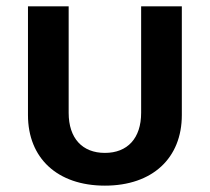

<svg xmlns="http://www.w3.org/2000/svg" viewBox="-20 -572 660 604"><path d="M310 12C460 12 552 -75 552 -210V-552H424V-217C424 -137 381 -91 310 -91C239 -91 196 -137 196 -217V-552H68V-210C68 -75 160 12 310 12Z"/></svg>

Font: IBM Plex Thai SemiBold
Style: Regular
Weight: 600
Designer: Mike Abbink, Paul van der Laan, Pieter van Rosmalen, Ben Mitchell, Mark Frömberg
Foundry: Bold Monday
Version: Version 1.0